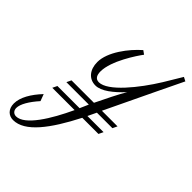

<svg xmlns="http://www.w3.org/2000/svg" viewBox="-292 -811 1059 1059"><g transform="rotate(45 237.5 -281.5)"><path d="M395 -143 408 -170H282C290 -186 298 -203 306 -220H427L440 -247H318C402 -425 528 -684 529 -687L506 -699C486 -666 465 -630 444 -596C373 -481 264 -346 195 -346C167 -346 159 -369 159 -395C159 -478 240 -598 264 -630L243 -645C183 -593 110 -498 110 -419C110 -360 143 -320 194 -320C239 -320 293 -363 344 -418C322 -382 284 -305 256 -247H81L68 -220H243L221 -170H48L35 -143H209C152 -20 73 110 5 110C-13 110 -27 97 -27 76C-27 46 -1 2 41 -45L26 -85C-22 -34 -54 20 -54 68C-54 112 -27 136 8 136C99 136 184 23 269 -143Z"/></g></svg>

Font: Parisienne
Style: Regular
Weight: 400
Designer: Astigmatic (AOETI)
Foundry: Astigmatic (AOETI)
Version: Version 1.000